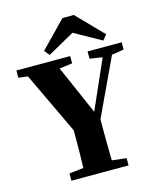

<svg xmlns="http://www.w3.org/2000/svg" viewBox="-126 -957 863 1045"><g transform="rotate(-15 305.0 -434.0)"><path d="M145 0V-41L277 -56H334L467 -41V0ZM224 0Q225 -36 226 -68.5Q227 -101 227.5 -135.5Q228 -170 228 -211Q228 -252 228 -304H384Q384 -252 384 -211.5Q384 -171 384.5 -136.5Q385 -102 385.5 -69Q386 -36 387 0ZM254 -207 41 -657H219L373 -305H350L356 -317L506 -657H560L349 -207ZM11 -616V-657H314V-616L194 -601H136ZM412 -616V-657H604V-616L521 -603H498ZM391 -868 534 -721 510 -692 324 -796H394L208 -692L184 -721L327 -868Z"/></g></svg>

Font: Source Serif 4 36pt
Style: Bold
Weight: 700
Designer: Frank Grießhammer
Foundry: Adobe Systems Incorporated
Version: Version 4.004;hotconv 1.0.116;makeotfexe 2.5.65601